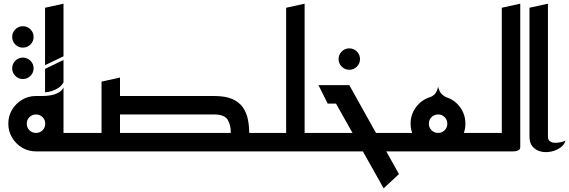

<svg xmlns="http://www.w3.org/2000/svg" viewBox="-20 -820 3083 1040"><path d="M104 -562Q80 -562 63 -579Q46 -596 46 -620Q46 -644 63 -661Q80 -678 104 -678Q128 -678 145 -661Q162 -644 162 -620Q162 -596 145 -579Q128 -562 104 -562ZM104 -392Q80 -392 63 -409Q46 -426 46 -450Q46 -474 63 -491Q80 -508 104 -508Q128 -508 145 -491Q162 -474 162 -450Q162 -426 145 -409Q128 -392 104 -392Z M173 0 238 -100H435V0ZM280 0V-200H324V0ZM224 -320V-447L324 -495V-374Q315 -357 298.5 -345.5Q282 -334 262.5 -327.5Q243 -321 224 -320ZM224 -467V-778L324 -800V-515ZM324 -150 175 -300Q188 -300 209 -300Q230 -300 252.5 -303.5Q275 -307 294.5 -317Q314 -327 324 -346ZM175 0Q134 0 100 -20Q66 -40 45.5 -74.5Q25 -109 25 -150Q25 -192 45.5 -226Q66 -260 100 -280Q134 -300 175 -300Q216 -300 250 -280Q284 -260 304 -226Q324 -192 324 -150Q324 -109 304 -74.5Q284 -40 250 -20Q216 0 175 0ZM175 -100Q196 -100 210.5 -114.5Q225 -129 225 -150Q225 -171 210.5 -185.5Q196 -200 175 -200Q154 -200 139.5 -185.5Q125 -171 125 -150Q125 -129 139.5 -114.5Q154 -100 175 -100Z M1255 0V-100H1450V0ZM530 -50V-378L630 -400V-50ZM395 0V-100H670V0ZM575 0V-100H1230Q1231 -142 1213.5 -171Q1196 -200 1140 -200H575V-300H1140Q1202 -300 1239.5 -283Q1277 -266 1296.5 -237Q1316 -208 1323 -172Q1330 -136 1330 -97.5Q1330 -59 1330 -23Q1330 -11 1320 -6Q1310 -1 1300 -0.5Q1290 0 1290 0Z M1530 0V-100H1750V0ZM1410 0V-100H1530V-778L1630 -800V-23Q1630 -11 1620 -6Q1610 -1 1600 -0.5Q1590 0 1590 0Z M1872 -442Q1848 -442 1831 -459Q1814 -476 1814 -500Q1814 -524 1831 -541Q1848 -558 1872 -558Q1896 -558 1913 -541Q1930 -524 1930 -500Q1930 -476 1913 -459Q1896 -442 1872 -442Z M1710 0V-100H2128V0ZM2058 200 1800 -259H1755L1705 -359H1872L2141 123Z M2088 0V-100H2288L2353 0ZM2353 0 2418 -100H2618V0ZM2353 0Q2312 0 2278 -20Q2244 -40 2224 -74.5Q2204 -109 2204 -150Q2204 -201 2234 -240.5Q2264 -280 2310 -294Q2321 -297 2333.5 -308.5Q2346 -320 2353 -350Q2361 -320 2374.5 -308.5Q2388 -297 2398 -293Q2443 -279 2472 -239.5Q2501 -200 2501 -150Q2501 -109 2481 -74.5Q2461 -40 2427.5 -20Q2394 0 2353 0ZM2353 -100Q2374 -100 2388.5 -114.5Q2403 -129 2403 -150Q2403 -171 2388.5 -185.5Q2374 -200 2353 -200Q2332 -200 2317.5 -185.5Q2303 -171 2303 -150Q2303 -129 2317.5 -114.5Q2332 -100 2353 -100Z M2578 0V-100H2698V-778L2798 -800V-23Q2798 -11 2788 -6Q2778 -1 2768 -0.5Q2758 0 2758 0Z M3043 -58Q3037 -36 3015.5 -20.5Q2994 -5 2965.5 1Q2937 7 2910.5 1Q2884 -5 2866 -24.5Q2848 -44 2848 -80V-778L2948 -800V-80Q2948 -62 2959 -54.5Q2970 -47 2986 -46.5Q3002 -46 3018 -50Q3034 -54 3043 -58Z"/></svg>

Font: Reem Kufi Fun
Style: Regular
Weight: 400
Designer: Khaled Hosny
Version: Version 1.005